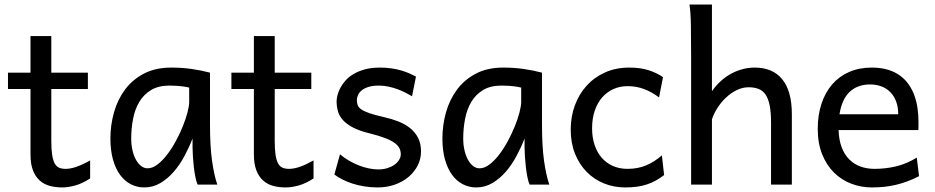

<svg xmlns="http://www.w3.org/2000/svg" viewBox="-20 -801 4056 833"><path d="M14.6 -485.8H112.3V-644.5H202.6V-485.8H361.3V-415H202.6V-190.4Q202.6 -152.8 206.3 -128.9Q210 -105 217.5 -91.6Q225.1 -78.1 236.8 -73.2Q248.5 -68.4 265.1 -68.4Q286.1 -68.4 312.5 -77.6Q338.9 -86.9 371.1 -105V-26.9Q337.4 -4.9 306.6 3.7Q275.9 12.2 250 12.2Q221.2 12.2 196.3 5.6Q171.4 -1 152.6 -17.6Q133.8 -34.2 123 -61.8Q112.3 -89.4 112.3 -131.8V-415H14.6Z M800.8 -420.9Q794.9 -422.4 787.6 -423.8Q780.3 -425.3 770.3 -426.5Q760.3 -427.7 746.8 -428.7Q733.4 -429.7 715.3 -429.7Q667.5 -429.7 635.5 -410.4Q603.5 -391.1 584.5 -359.1Q565.4 -327.1 557.4 -285.6Q549.3 -244.1 549.3 -200.2Q549.3 -171.9 554.9 -148.2Q560.5 -124.5 570.3 -107.2Q580.1 -89.8 592.8 -80.3Q605.5 -70.8 620.1 -70.8Q641.6 -70.8 663.3 -87.4Q685.1 -104 705.1 -130.1Q725.1 -156.2 742.7 -188.7Q760.3 -221.2 773.2 -253.2Q786.1 -285.2 793.5 -313.5Q800.8 -341.8 800.8 -358.9ZM837.4 0Q832 -11.7 827.9 -32.2Q823.7 -52.7 821 -75.9Q818.4 -99.1 816.9 -122.1Q815.4 -145 815.4 -161.1V-200.2Q800.8 -162.1 780.5 -124.3Q760.3 -86.4 734.1 -56.2Q708 -25.9 675.8 -6.8Q643.6 12.2 605.5 12.2Q574.7 12.2 547.9 -1.5Q521 -15.1 501.2 -42Q481.4 -68.8 470.2 -108.6Q459 -148.4 459 -200.2Q459 -258.3 474.6 -313.7Q490.2 -369.1 522.5 -412.4Q554.7 -455.6 604.5 -481.7Q654.3 -507.8 722.7 -507.8Q770 -507.8 812 -501.7Q854 -495.6 891.1 -485.8V-258.8Q891.1 -166.5 899.9 -103.8Q908.7 -41 922.9 0Z M983.9 -485.8H1081.5V-644.5H1171.9V-485.8H1330.6V-415H1171.9V-190.4Q1171.9 -152.8 1175.5 -128.9Q1179.2 -105 1186.8 -91.6Q1194.3 -78.1 1206.1 -73.2Q1217.8 -68.4 1234.4 -68.4Q1255.4 -68.4 1281.7 -77.6Q1308.1 -86.9 1340.3 -105V-26.9Q1306.6 -4.9 1275.9 3.7Q1245.1 12.2 1219.2 12.2Q1190.4 12.2 1165.5 5.6Q1140.6 -1 1121.8 -17.6Q1103 -34.2 1092.3 -61.8Q1081.5 -89.4 1081.5 -131.8V-415H983.9Z M1767.6 -383.3Q1755.4 -390.6 1739.7 -398.7Q1724.1 -406.7 1705.8 -413.6Q1687.5 -420.4 1666.7 -425Q1646 -429.7 1623.5 -429.7Q1596.7 -429.7 1578.4 -423.8Q1560.1 -418 1549.1 -408.9Q1538.1 -399.9 1533.2 -388.4Q1528.3 -377 1528.3 -366.2Q1528.3 -353.5 1532.2 -343.8Q1536.1 -334 1548.6 -325.7Q1561 -317.4 1584 -309.6Q1606.9 -301.8 1645.5 -293Q1678.7 -285.6 1708 -274.2Q1737.3 -262.7 1759.3 -245.1Q1781.2 -227.5 1793.9 -202.9Q1806.6 -178.2 1806.6 -144Q1806.6 -110.8 1792 -82.5Q1777.3 -54.2 1752 -33Q1726.6 -11.7 1692.4 0.2Q1658.2 12.2 1618.7 12.2Q1588.9 12.2 1561.3 7.8Q1533.7 3.4 1509.5 -4.4Q1485.4 -12.2 1465.3 -22.5Q1445.3 -32.7 1430.7 -43.9L1455.1 -131.8Q1471.7 -117.2 1492.4 -105Q1513.2 -92.8 1535.2 -84Q1557.1 -75.2 1579.3 -70.6Q1601.6 -65.9 1621.1 -65.9Q1642.6 -65.9 1660.4 -71.5Q1678.2 -77.1 1691.2 -86.2Q1704.1 -95.2 1711.4 -107.2Q1718.8 -119.1 1718.8 -131.8Q1718.8 -145.5 1713.1 -157.5Q1707.5 -169.4 1692.6 -180.4Q1677.7 -191.4 1651.6 -201.7Q1625.5 -211.9 1584.5 -222.2Q1540 -232.9 1512 -247.6Q1483.9 -262.2 1468 -279.8Q1452.1 -297.4 1446.3 -317.9Q1440.4 -338.4 1440.4 -361.3Q1440.4 -372.6 1444.1 -387.7Q1447.8 -402.8 1456.3 -419.2Q1464.8 -435.5 1478.8 -451.4Q1492.7 -467.3 1513.7 -479.7Q1534.7 -492.2 1563 -500Q1591.3 -507.8 1628.4 -507.8Q1654.8 -507.8 1678 -504.4Q1701.2 -501 1720.5 -495.4Q1739.7 -489.7 1755.9 -482.7Q1772 -475.6 1784.7 -468.8Z M2241.2 -420.9Q2235.4 -422.4 2228 -423.8Q2220.7 -425.3 2210.7 -426.5Q2200.7 -427.7 2187.3 -428.7Q2173.8 -429.7 2155.8 -429.7Q2107.9 -429.7 2075.9 -410.4Q2043.9 -391.1 2024.9 -359.1Q2005.9 -327.1 1997.8 -285.6Q1989.7 -244.1 1989.7 -200.2Q1989.7 -171.9 1995.4 -148.2Q2001 -124.5 2010.7 -107.2Q2020.5 -89.8 2033.2 -80.3Q2045.9 -70.8 2060.5 -70.8Q2082 -70.8 2103.8 -87.4Q2125.5 -104 2145.5 -130.1Q2165.5 -156.2 2183.1 -188.7Q2200.7 -221.2 2213.6 -253.2Q2226.6 -285.2 2233.9 -313.5Q2241.2 -341.8 2241.2 -358.9ZM2277.8 0Q2272.5 -11.7 2268.3 -32.2Q2264.2 -52.7 2261.5 -75.9Q2258.8 -99.1 2257.3 -122.1Q2255.9 -145 2255.9 -161.1V-200.2Q2241.2 -162.1 2220.9 -124.3Q2200.7 -86.4 2174.6 -56.2Q2148.4 -25.9 2116.2 -6.8Q2084 12.2 2045.9 12.2Q2015.1 12.2 1988.3 -1.5Q1961.4 -15.1 1941.7 -42Q1921.9 -68.8 1910.6 -108.6Q1899.4 -148.4 1899.4 -200.2Q1899.4 -258.3 1915 -313.7Q1930.7 -369.1 1962.9 -412.4Q1995.1 -455.6 2044.9 -481.7Q2094.7 -507.8 2163.1 -507.8Q2210.4 -507.8 2252.4 -501.7Q2294.4 -495.6 2331.5 -485.8V-258.8Q2331.5 -166.5 2340.3 -103.8Q2349.1 -41 2363.3 0Z M2861.3 -41.5Q2842.8 -27.3 2824.5 -17.3Q2806.2 -7.3 2786.1 -0.7Q2766.1 5.9 2743.2 9Q2720.2 12.2 2692.9 12.2Q2643.6 12.2 2600.6 -5.1Q2557.6 -22.5 2525.4 -55.2Q2493.2 -87.9 2474.6 -134.3Q2456.1 -180.7 2456.1 -239.3Q2456.1 -294.4 2473.9 -343.3Q2491.7 -392.1 2524.7 -428.7Q2557.6 -465.3 2604.7 -486.6Q2651.9 -507.8 2710 -507.8Q2758.8 -507.8 2794.2 -496.3Q2829.6 -484.9 2856.4 -466.3L2839.4 -378.4Q2806.2 -402.8 2773.4 -415Q2740.7 -427.2 2702.6 -427.2Q2669.9 -427.2 2641.8 -414.8Q2613.8 -402.3 2593 -378.9Q2572.3 -355.5 2560.5 -321.3Q2548.8 -287.1 2548.8 -244.1Q2548.8 -204.6 2559.6 -172.4Q2570.3 -140.1 2590.3 -116.9Q2610.4 -93.8 2638.7 -81.1Q2667 -68.4 2702.6 -68.4Q2747.1 -68.4 2783.2 -83.5Q2819.3 -98.6 2851.6 -127Z M3325.2 0V-268.6Q3325.2 -314.5 3319.1 -344.2Q3313 -374 3300.8 -391.4Q3288.6 -408.7 3270.3 -415.5Q3252 -422.4 3227.5 -422.4Q3201.2 -422.4 3176 -409.9Q3150.9 -397.5 3129.9 -377.7Q3108.9 -357.9 3092.8 -333Q3076.7 -308.1 3068.8 -283.2V0H2978.5V-551.8Q2978.5 -630.9 2977.5 -690.2Q2976.6 -749.5 2971.2 -781.2H3068.8V-405.3Q3105 -456.5 3153.8 -482.2Q3202.6 -507.8 3254.4 -507.8Q3332.5 -507.8 3374 -456.8Q3415.5 -405.8 3415.5 -305.2V0Z M3618.2 -236.8Q3619.6 -193.8 3631.6 -162.1Q3643.6 -130.4 3664.3 -109.6Q3685.1 -88.9 3713.1 -78.6Q3741.2 -68.4 3774.4 -68.4Q3821.8 -68.4 3867.2 -79.1Q3912.6 -89.8 3957.5 -117.2L3967.3 -36.6Q3941.4 -23.4 3916.5 -14.2Q3891.6 -4.9 3866.7 1Q3841.8 6.8 3816.2 9.5Q3790.5 12.2 3762.2 12.2Q3715.3 12.2 3672.9 -4.2Q3630.4 -20.5 3598.1 -52.5Q3565.9 -84.5 3546.9 -131.8Q3527.8 -179.2 3527.8 -241.7Q3527.8 -302.2 3544.2 -351.3Q3560.5 -400.4 3590.8 -435.3Q3621.1 -470.2 3664.6 -489Q3708 -507.8 3762.2 -507.8Q3802.2 -507.8 3833 -498.3Q3863.8 -488.8 3886.2 -471.9Q3908.7 -455.1 3923.8 -432.6Q3939 -410.2 3948 -384.3Q3957 -358.4 3960.9 -330.3Q3964.8 -302.2 3964.8 -274.9V-255.9Q3964.8 -243.7 3964.4 -236.8ZM3754.9 -434.6Q3701.2 -434.6 3667 -403.1Q3632.8 -371.6 3622.1 -305.2H3877Q3877 -336.4 3867.9 -360.6Q3858.9 -384.8 3842.5 -401.4Q3826.2 -418 3803.7 -426.3Q3781.2 -434.6 3754.9 -434.6Z"/></svg>

Font: Andika Afr
Style: Regular
Weight: 400
Designer: Victor Gaultney, Annie Olsen, Julie Remington, Don Collingsworth, Eric Hays, Becca Hirsbrunner
Foundry: SIL International
Version: Version 5.000